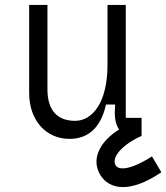

<svg xmlns="http://www.w3.org/2000/svg" viewBox="-20 -550 673 777"><path d="M261 12C325 12 385 -20 409 -127H446L445 -107C443 -74 448 -46 462 -26C382 24 347 96 387 160C422 214 502 236 633 147L595 83C505 140 460 139 448 119C429 87 476 34 553 0V-73H489V-530H415V-287C415 -132 352 -61 284 -61C213 -61 172 -102 172 -189V-530H98V-174C98 -62 167 12 261 12Z"/></svg>

Font: Fliege Mono Light
Style: Regular
Weight: 300
Version: Version 0.020;Glyphs 3.3 (3306)